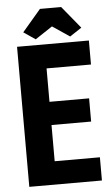

<svg xmlns="http://www.w3.org/2000/svg" viewBox="-59 -917 558 956"><g transform="rotate(-5 220.0 -439.0)"><path d="M48 -700V0H411V-116H185V-297H383V-413H185V-580H407V-700ZM178 -878H284L375 -767L316 -728L230 -786L144 -729L85 -769Z"/></g></svg>

Font: Jockey One
Style: Regular
Weight: 400
Designer: TypeTogether
Foundry: TypeTogether
Version: Version 1.002